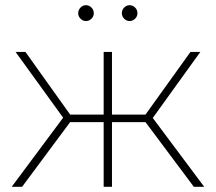

<svg xmlns="http://www.w3.org/2000/svg" viewBox="-20 -719 831 739"><path d="M726 0 540 -249H411V0H379V-249H250L65 0H25L223 -266L40 -519H78L250 -278H379V-519H411V-278H540L713 -519H751L568 -265L766 0ZM479 -638Q467 -638 458 -647Q449 -656 449 -668Q449 -681 458 -690Q467 -699 479 -699Q491 -699 500 -690Q509 -681 509 -668Q509 -656 500 -647Q491 -638 479 -638ZM311 -638Q299 -638 290 -647Q281 -656 281 -668Q281 -681 290 -690Q299 -699 311 -699Q323 -699 332 -690Q341 -681 341 -668Q341 -656 332 -647Q323 -638 311 -638Z"/></svg>

Font: Montserrat ExtraLight
Style: Regular
Weight: 200
Designer: Julieta Ulanovsky
Foundry: Julieta Ulanovsky
Version: Version 9.000; ttfautohint (v1.8.4.7-5d5b)